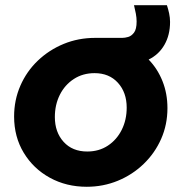

<svg xmlns="http://www.w3.org/2000/svg" viewBox="-20 -703 695 735"><path d="M312 12Q234 12 171 -22.5Q108 -57 71 -118Q34 -179 34 -257Q34 -320 58 -375Q82 -430 125 -471Q168 -512 224 -535Q280 -558 344 -558H448Q458 -558 470.5 -561.5Q483 -565 493 -578Q503 -591 503 -621Q503 -635 500 -651Q497 -667 493 -683H619Q624 -668 627.5 -651.5Q631 -635 631 -619Q631 -569 609.5 -531.5Q588 -494 549 -475Q583 -440 602 -392.5Q621 -345 621 -289Q621 -226 597 -171.5Q573 -117 530 -75.5Q487 -34 431 -11Q375 12 312 12ZM314 -123Q359 -123 393 -145.5Q427 -168 446 -206Q465 -244 465 -291Q465 -349 431.5 -386Q398 -423 342 -423Q297 -423 262.5 -400.5Q228 -378 209 -340Q190 -302 190 -255Q190 -197 223.5 -160Q257 -123 314 -123Z"/></svg>

Font: Plus Jakarta Sans ExtraBold
Style: Italic
Weight: 800
Italic angle: -8°
Designer: Gumpita Rahayu
Foundry: Tokotype
Version: Version 2.071; ttfautohint (v1.8.4.7-5d5b);gftools[0.9.29]